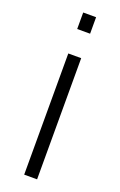

<svg xmlns="http://www.w3.org/2000/svg" viewBox="-143 -763 503 804"><g transform="rotate(20 109.0 -361.0)"><path d="M80 -649V-722.5H137.5V-649ZM80 0V-540H137.5V0Z"/></g></svg>

Font: Vela Sans Light
Style: Regular
Weight: 300
Designer: Principal design: Mikhail Sharanda - project Manrope.
Design modification: Ravid Balaliev
Foundry: Mikhail Sharanda
Version: Version 1.001